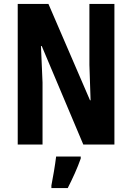

<svg xmlns="http://www.w3.org/2000/svg" viewBox="-20 -734 670 975"><path d="M561 0V-714H434V-405C436 -353 437 -317 440 -225H437L226 -714H70V0H196V-315C193 -363 193 -408 188 -500H192L403 0ZM390 71V61H265C260 104 248 173 241 208V221H324C348 174 373 120 390 71Z"/></svg>

Font: Noto Sans Kannada ExtraCondensed
Style: Bold
Weight: 700
Width: 2
Designer: Jelle Bosma - Monotype Design Team
Foundry: Monotype Imaging Inc.
Version: Version 2.005